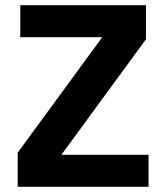

<svg xmlns="http://www.w3.org/2000/svg" viewBox="-20 -718 640 738"><path d="M551 -123H216L541 -567V-698H58V-575H373L48 -131V0H551Z"/></svg>

Font: IBM Plex Mono
Style: Bold
Weight: 700
Monospace: yes
Designer: Mike Abbink, Paul van der Laan, Pieter van Rosmalen
Foundry: Bold Monday
Version: Version 2.004